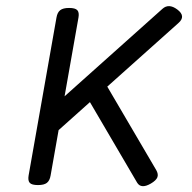

<svg xmlns="http://www.w3.org/2000/svg" viewBox="-20 -611 640 639"><path d="M189 -285.2 169.4 -172.9 573.7 -534.2Q600.1 -557.1 569.8 -579.6Q541.5 -600.6 520.5 -581.5ZM209.5 -584.5Q189.9 -584.5 180.4 -577.1Q170.9 -569.8 168 -552.7L75.2 -26.9Q72.3 -9.8 79.1 -2.4Q85.9 4.9 106 4.9H106.9Q126.5 4.9 136 -2.4Q145.5 -9.8 148.4 -26.9L241.2 -552.7Q244.1 -569.8 237.3 -577.1Q230.5 -584.5 210.4 -584.5ZM275.4 -277.8 436.5 -2.9Q449.7 18.6 481.9 0Q499.5 -10.3 503.7 -20.8Q507.8 -31.2 500 -44.9L333 -329.6Z"/></svg>

Font: Courier Prime Code
Style: Italic
Weight: 400
Italic angle: -10°
Designer: Alan Dague-Greene
Foundry: Quote-Unquote Apps
Version: Version 3.18